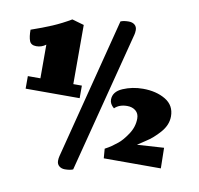

<svg xmlns="http://www.w3.org/2000/svg" viewBox="-87 -811 1031 994"><g transform="rotate(10 428.5 -314.5)"><path d="M554 -682Q554 -674 553 -668Q552 -662 551 -658L360 84Q344 91 317 91Q299 91 287 81Q275 71 275 53Q275 41 278 29L468 -713Q484 -720 511 -720Q530 -720 542 -710Q554 -700 554 -682ZM284 -662V-351H329V-285H45V-351H111V-528Q89 -511 61 -511Q33 -511 25 -531.5Q17 -552 17 -590Q78 -611 126 -631.5Q174 -652 221 -680ZM811 -274Q811 -229 776.5 -189.5Q742 -150 705 -127Q689 -117 663 -99L804 -108L806 0H506L502 -50Q521 -60 535.5 -70Q550 -80 566 -93Q589 -111 615 -150Q641 -189 641 -233Q641 -259 623.5 -273.5Q606 -288 579 -288Q537 -288 513 -264Q490 -283 490 -306Q490 -348 539 -369Q588 -390 644 -390Q714 -390 762.5 -361Q811 -332 811 -274Z"/></g></svg>

Font: Sansita Black
Style: Regular
Weight: 900
Designer: Pablo Cosgaya
Foundry: Omnibus-Type
Version: Version 1.006; ttfautohint (v1.5)